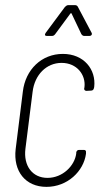

<svg xmlns="http://www.w3.org/2000/svg" viewBox="-20 -720 415 748"><path d="M162 -580H183C188 -580 192 -583 195 -587L254 -667C255 -669 259 -669 259 -667L297 -587C300 -583 303 -580 308 -580H328C336 -580 340 -586 337 -592L283 -694C281 -698 277 -700 272 -700H246C241 -700 237 -697 233 -693L158 -592C153 -585 155 -580 162 -580ZM161 8C243 8 306 -53 315 -121V-126C316 -132 313 -136 307 -136H288C282 -136 278 -132 277 -126V-122C271 -74 224 -27 165 -27C106 -27 71 -74 79 -140L107 -362C115 -429 161 -475 220 -475C279 -475 315 -429 309 -380L308 -376C307 -370 311 -366 317 -366L335 -367C341 -367 345 -371 346 -377L347 -381C355 -449 307 -510 225 -510C142 -510 79 -449 69 -363L41 -139C31 -53 79 8 161 8Z"/></svg>

Font: Barlow Condensed ExtraLight
Style: Italic
Weight: 275
Width: 3
Italic angle: -7°
Designer: Jeremy Tribby
Foundry: Tribby Type
Version: Version 1.422;hotconv 1.0.109;makeotfexe 2.5.65596